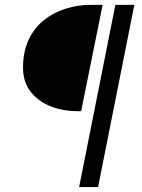

<svg xmlns="http://www.w3.org/2000/svg" viewBox="-20 -676 575 776"><path d="M299.8 80 446.3 -656.3H522.9L376.4 80ZM293.4 -226.7Q233.8 -226.7 183.8 -246.6Q133.7 -266.5 103.4 -305.8Q73.1 -345.1 73.1 -402.5Q73.1 -467.3 95.7 -515.2Q118.3 -563.1 157.1 -594.2Q195.9 -625.3 244.9 -640.8Q293.8 -656.3 346.5 -656.3H394.8L307.9 -226.7Z"/></svg>

Font: Source Sans 3
Style: Italic
Weight: 200
Italic angle: -11°
Designer: Paul D. Hunt
Foundry: Adobe
Version: Version 3.046;hotconv 1.0.118;makeotfexe 2.5.65603